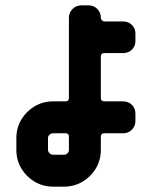

<svg xmlns="http://www.w3.org/2000/svg" viewBox="-20 -696 566 716"><path d="M485 -245Q485 -226 472 -212.5Q459 -199 439 -199H369Q356 -199 356 -186V-137Q356 -99 337.5 -68Q319 -37 288 -18.5Q257 0 219 0H178Q140 0 109 -18.5Q78 -37 59.5 -68Q41 -99 41 -137V-181Q41 -219 59.5 -250Q78 -281 109 -299.5Q140 -318 178 -318H225Q237 -318 237 -331V-630Q237 -649 250.5 -662.5Q264 -676 283 -676H311Q330 -676 343 -662.5Q356 -649 356 -630Q356 -625 360 -620.5Q364 -616 369 -616H439Q459 -616 472 -603Q485 -590 485 -571V-543Q485 -524 472 -511Q459 -498 439 -498H369Q356 -498 356 -485V-331Q356 -318 369 -318H439Q459 -318 472 -305Q485 -292 485 -272ZM237 -137V-186Q237 -199 225 -199H178Q171 -199 165 -194Q159 -189 159 -181V-137Q159 -130 165 -124.5Q171 -119 178 -119H219Q227 -119 232 -124.5Q237 -130 237 -137Z"/></svg>

Font: Monomaniac One
Style: Regular
Weight: 400
Version: Version 1.000; ttfautohint (v1.8.3)